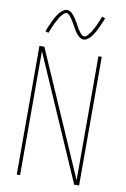

<svg xmlns="http://www.w3.org/2000/svg" viewBox="-103 -1020 706 1080"><g transform="rotate(10 250.0 -480.5)"><path d="M72 0V-735H100L409 -27V-735H428V0H400L91 -708V0ZM310 -813Q301 -813 293.5 -817Q286 -821 280 -826.5Q274 -832 269 -838.5Q264 -845 259.5 -852Q255 -859 250.5 -866.5Q246 -874 242 -882Q239 -887 236.5 -891.5Q234 -896 231 -901Q228 -906 225.5 -910Q223 -914 220 -918Q217 -922 214 -926Q211 -930 207.5 -933.5Q204 -937 199.5 -940Q195 -943 190 -943Q185 -943 181 -940.5Q177 -938 174 -935Q171 -932 168 -928.5Q165 -925 161 -920.5Q157 -916 155.5 -913.5Q154 -911 152 -908Q150 -905 148.5 -901.5Q147 -898 145 -894.5Q143 -891 140.5 -887Q138 -883 136 -879Q134 -875 132 -870.5Q130 -866 127.5 -861Q125 -856 123 -850.5Q121 -845 118.5 -839.5Q116 -834 114 -828Q112 -822 109 -816L91 -822Q95 -834 99.5 -844Q104 -854 108 -863Q112 -872 116 -880.5Q120 -889 123.5 -896Q127 -903 131 -909.5Q135 -916 138.5 -921.5Q142 -927 147.5 -934Q153 -941 159.5 -946.5Q166 -952 173.5 -956.5Q181 -961 190 -961Q199 -961 206.5 -957Q214 -953 220 -947.5Q226 -942 231 -935.5Q236 -929 240.5 -922Q245 -915 249.5 -907.5Q254 -900 258 -893V-892Q261 -888 263.5 -883Q266 -878 269 -873Q272 -868 274.5 -864Q277 -860 280 -856Q283 -852 286 -848Q289 -844 292.5 -840.5Q296 -837 300.5 -834Q305 -831 310 -831Q315 -831 319 -833.5Q323 -836 326 -839Q329 -842 332 -845.5Q335 -849 339 -853.5Q343 -858 344.5 -860.5Q346 -863 348 -866Q350 -869 351.5 -872.5Q353 -876 355 -879.5Q357 -883 359.5 -887Q362 -891 364 -895Q366 -899 368 -903.5Q370 -908 372.5 -913Q375 -918 377 -923.5Q379 -929 381.5 -934.5Q384 -940 386 -946Q388 -952 391 -958L409 -952Q405 -940 400.5 -930Q396 -920 392 -911Q388 -902 384 -893.5Q380 -885 376.5 -878Q373 -871 369 -864.5Q365 -858 361.5 -852.5Q358 -847 352.5 -840Q347 -833 340.5 -827.5Q334 -822 326.5 -817.5Q319 -813 310 -813Z"/></g></svg>

Font: Zed Mono Thin
Style: Regular
Weight: 100
Monospace: yes
Designer: Belleve Invis
Foundry: Belleve Invis
Version: Version 1.0.0; ttfautohint (v1.8.4)